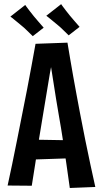

<svg xmlns="http://www.w3.org/2000/svg" viewBox="-20 -913 501 938"><path d="M321 5.4Q313.4 -49.2 305 -107.9Q296.6 -166.6 287.6 -227Q278.6 -287.4 268 -346.2Q260.6 -388.4 254.1 -428.7Q247.6 -469 241.9 -506.2Q236.2 -543.4 230.7 -577.1Q225.2 -610.8 220 -639.6L153.6 -699L309.6 -704.6Q315.8 -666.4 323 -624.7Q330.2 -583 337.8 -539.3Q345.4 -495.6 353.9 -451Q362.4 -406.4 370.6 -361.8Q383.4 -294.6 396.4 -230.2Q409.4 -165.8 422 -107.5Q434.6 -49.2 445.6 0.4ZM117.2 -132.8V-231.2L337.2 -227.4V-140.2ZM135.2 -5.6 17.2 -6.6Q27.6 -53.6 39.2 -109.7Q50.8 -165.8 63.3 -228.5Q75.8 -291.2 88.6 -356.2Q100.6 -415.6 112.1 -475Q123.6 -534.4 134 -591.4Q144.4 -648.4 153.6 -699L309.6 -704.6L238 -632.4Q231 -596.4 223.2 -551.4Q215.4 -506.4 207.3 -455.5Q199.2 -404.6 189.8 -350.2Q179.6 -292 170.4 -232.7Q161.2 -173.4 152.7 -116Q144.2 -58.6 135.2 -5.6ZM315.4 -740.2Q316.6 -739.6 307.3 -748.4Q298 -757.2 285.4 -769.7Q272.8 -782.2 261.6 -791Q250.4 -800.4 237.4 -811Q224.4 -821.6 215.3 -829.1Q206.2 -836.6 206.2 -836L278.8 -892.8Q278.2 -893.4 284.7 -884.2Q291.2 -875 301.5 -861.9Q311.8 -848.8 321.2 -837Q332.8 -823.4 344 -810.2Q355.2 -797 362.5 -789Q369.8 -781 368.6 -781.6ZM140 -736.2Q141.2 -735.6 131.9 -744.4Q122.6 -753.2 110 -765.7Q97.4 -778.2 86.2 -787Q75 -796.4 62 -807Q49 -817.6 39.9 -825.1Q30.8 -832.6 30.8 -832L103.4 -888.8Q102.8 -889.4 109.3 -880.2Q115.8 -871 126.1 -857.9Q136.4 -844.8 145.8 -833Q157.4 -819.4 168.6 -806.2Q179.8 -793 187.1 -785Q194.4 -777 193.2 -777.6Z"/></svg>

Font: Truculenta
Style: Regular
Weight: 400
Designer: Ivan Castro, Eva Sanz & Omnibus-Type Team
Foundry: Omnibus-Type
Version: Version 1.002